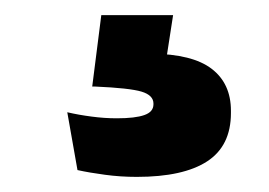

<svg xmlns="http://www.w3.org/2000/svg" viewBox="-20 -36 356 254"><path d="M209 -16 196 68 137.5 36Q148.5 35.5 159 35.2Q169.5 35 180 35Q234.5 35.5 260 55Q285.5 74.5 285.5 110.5V113.5Q285.5 157 254 177.5Q222.5 198 161 198Q139 198 118.8 195.2Q98.5 192.5 82.5 189L69 112.5Q84 116 101 118.2Q118 120.5 134.5 120.5Q159 120.5 171 116.2Q183 112 183 102V101Q183 90 167.2 85.2Q151.5 80.5 106 78.5Q104 78.5 103 78.5Q102 78.5 102 78.5L114 -16Z"/></svg>

Font: Anek Odia
Style: Bold
Weight: 700
Designer: Yesha Goshar & Mahesh Sahu (Odia), Yesha Goshar (Latin)
Foundry: Ek Type
Version: Version 1.003